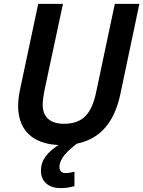

<svg xmlns="http://www.w3.org/2000/svg" viewBox="-20 -734 735 985"><path d="M291 231C317 231 340 227 362 221V147C346 151 332 154 315 154C297 154 285 143 285 124C285 76 331 37 374 3C504 -23 569 -119 597 -249L695 -714H569L473 -260C450 -153 407 -99 308 -99C235 -99 199 -135 199 -198C199 -217 203 -244 208 -270L303 -714H176L82 -271C76 -242 73 -212 73 -190C73 -71 143 4 280 10C227 45 190 83 190 142C190 198 230 231 291 231Z"/></svg>

Font: Noto Sans SemiBold
Style: Italic
Weight: 600
Italic angle: -12°
Designer: Monotype Design Team
Foundry: Monotype Imaging Inc.
Version: Version 2.013